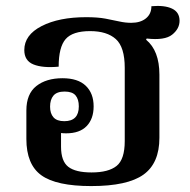

<svg xmlns="http://www.w3.org/2000/svg" viewBox="-20 -617 641 648"><path d="M288 11Q170 11 119.5 -25.5Q69 -62 69 -148V-244Q69 -300 102.5 -326.5Q136 -353 191 -353Q243 -353 269.5 -327.5Q296 -302 296 -258Q296 -216 272.5 -191.5Q249 -167 203 -167Q194 -167 186 -168V-122Q186 -73 210.5 -54Q235 -35 289 -35Q346 -35 373.5 -57Q401 -79 401 -141V-388Q401 -458 371 -485Q341 -512 284 -512Q225 -512 201.5 -485Q178 -458 178 -392Q124 -387 93 -399.5Q62 -412 62 -448Q62 -499 120.5 -529Q179 -559 271 -559Q310 -559 336.5 -554Q363 -549 383 -544.5Q403 -540 423 -540Q454 -540 472.5 -555Q491 -570 491 -596Q535 -600 560.5 -588Q586 -576 586 -547Q586 -520 561 -500Q536 -480 475 -487L473 -483Q518 -446 518 -365V-152Q518 -66 464 -27.5Q410 11 288 11ZM197 -208Q246 -208 246 -258Q246 -282 235 -295Q224 -308 198 -308Q172 -308 160.5 -294.5Q149 -281 149 -257Q149 -234 160.5 -221Q172 -208 197 -208Z"/></svg>

Font: Noto Serif Thai SemiBold
Style: Regular
Weight: 600
Designer: Monotype Design Team
Foundry: Monotype Imaging Inc.
Version: Version 2.001; ttfautohint (v1.8.4.7-5d5b)